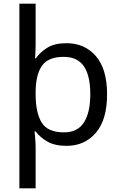

<svg xmlns="http://www.w3.org/2000/svg" viewBox="-20 -780 655 1040"><path d="M560 -269Q560 -132 499.5 -61Q439 10 340 10Q277 10 237 -13Q197 -36 173 -68H167Q168 -61 169.5 -45Q171 -29 172 -12Q173 5 173 16V240H85V-760H173V-536Q173 -522 172 -499.5Q171 -477 170 -464H174Q198 -498 237 -522Q276 -546 340 -546Q439 -546 499.5 -476Q560 -406 560 -269ZM469 -270Q469 -371 434 -421.5Q399 -472 325 -472Q243 -472 209 -426Q175 -380 173 -288V-269Q173 -170 205.5 -116.5Q238 -63 326 -63Q400 -63 434.5 -116.5Q469 -170 469 -270Z"/></svg>

Font: Noto Sans Mongolian
Style: Regular
Weight: 400
Designer: Monotype Design Team
Foundry: Monotype Imaging Inc.
Version: Version 3.001; ttfautohint (v1.8.4.7-5d5b)